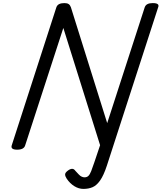

<svg xmlns="http://www.w3.org/2000/svg" viewBox="-20 -955 1046 1243"><path d="M672 117Q651 181 628 213.5Q605 246 579 257Q553 268 520 268Q490 268 461.5 250.5Q433 233 412 202Q402 187 401.5 175Q401 163 420 149Q435 138 447 138Q459 138 468 151Q481 165 490.5 175Q500 185 509.5 189Q519 193 527 193Q543 193 552.5 183.5Q562 174 570.5 152.5Q579 131 591 95L628 -15L390 -774L143 -14Q139 0 126 7Q113 14 91 14Q47 14 56 -14L345 -908Q350 -922 363 -928.5Q376 -935 397 -935Q415 -935 424.5 -928.5Q434 -922 439 -908L674 -158L917 -908Q922 -922 935 -928.5Q948 -935 969 -935Q1015 -935 1004 -908Z"/></svg>

Font: Playwrite DE LA
Style: Regular
Weight: 400
Designer: Veronika Burian, José Scaglione
Foundry: TypeTogether
Version: Version 1.002